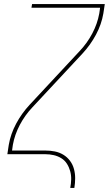

<svg xmlns="http://www.w3.org/2000/svg" viewBox="-20 -755 540 940"><path d="M324 165Q328 144 328.5 123Q329 102 323.5 82.5Q318 63 307.5 46.5Q297 30 280 19.5Q263 9 243 4.5Q223 0 202 0H16L23 -46Q32 -99 59 -149.5Q86 -200 125 -242L370 -505Q407 -544 432 -591.5Q457 -639 466 -689L470 -717H134L137 -735H493L486 -689Q477 -636 450 -585.5Q423 -535 384 -493L139 -230Q102 -191 77 -143.5Q52 -96 43 -46L39 -18H202Q226 -18 248.5 -13.5Q271 -9 290 2.5Q309 14 322.5 32Q336 50 342 72Q348 94 348 117.5Q348 141 344 165Z"/></svg>

Font: Iosevka Term Curly Th Obl
Style: Regular
Weight: 100
Italic angle: -9°
Designer: Belleve Invis
Foundry: Belleve Invis
Version: Version 32.3.0